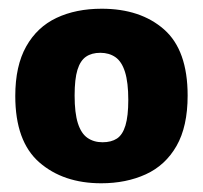

<svg xmlns="http://www.w3.org/2000/svg" viewBox="-20 -692 465 440"><path d="M212 -272Q125 -272 70 -320Q15 -368 15 -472Q15 -541 40 -585.5Q65 -630 109.5 -651Q154 -672 213 -672Q302 -672 356 -624.5Q410 -577 410 -473Q410 -402 384.5 -357.5Q359 -313 314 -292.5Q269 -272 212 -272ZM215 -366Q235 -366 248 -374.5Q261 -383 267.5 -404.5Q274 -426 274 -463Q274 -503 266.5 -527Q259 -551 244.5 -561Q230 -571 210 -571Q190 -571 177 -562Q164 -553 157.5 -532Q151 -511 151 -473Q151 -433 158.5 -409.5Q166 -386 180.5 -376Q195 -366 215 -366Z"/></svg>

Font: Bricolage Grotesque 24pt ExtraBold
Style: Regular
Weight: 800
Designer: Mathieu Triay
Foundry: Atelier Triay
Version: Version 1.001;gftools[0.9.33.dev8+g029e19f]